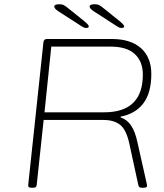

<svg xmlns="http://www.w3.org/2000/svg" viewBox="-20 -884 772 906"><path d="M128 2Q112 2 113 -10L185 -685Q187 -700 201 -700H507Q597 -700 645.5 -656.5Q694 -613 694 -535Q694 -446 656.5 -396.5Q619 -347 550 -334L549 -330Q580 -320 599 -291Q618 -262 628 -215L670 -28Q672 -21 673 -14.5Q674 -8 674 -7Q674 2 656 2H649Q642 2 638 -1Q634 -4 632 -14L591 -203Q577 -270 548 -294Q519 -318 467 -318H186L153 -10Q152 2 136 2ZM190 -354H471Q654 -354 654 -532Q654 -594 616 -629Q578 -664 503 -664H222ZM386 -752Q378 -752 369 -757.5Q360 -763 345 -773L258 -829Q236 -843 236 -853Q236 -864 260 -864Q273 -864 281.5 -859.5Q290 -855 307 -841L379 -783Q399 -766 399 -760Q399 -752 386 -752ZM553 -752Q545 -752 536 -757.5Q527 -763 512 -773L425 -829Q403 -843 403 -853Q403 -864 427 -864Q440 -864 448.5 -859.5Q457 -855 474 -841L546 -783Q566 -766 566 -760Q566 -752 553 -752Z"/></svg>

Font: Asap Expanded Expanded Thin
Style: Italic
Weight: 100
Width: 7
Italic angle: -6°
Designer: Pablo Cosgaya
Foundry: Omnibus-Type
Version: Version 3.001; ttfautohint (v1.8.4.7-5d5b)